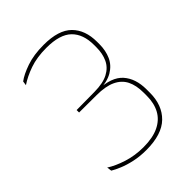

<svg xmlns="http://www.w3.org/2000/svg" viewBox="-191 -749 857 857"><g transform="rotate(-45 238.0 -320.0)"><path d="M226 9Q186 9 151.8 1.5Q117.5 -6 91.8 -16.8Q66 -27.5 50.5 -37L47.5 -59.5Q79 -39 126 -24Q173 -9 226 -9Q285.5 -9 323.8 -27.5Q362 -46 380.5 -80Q399 -114 399 -161V-181.5Q399 -227 383.5 -258Q368 -289 333.5 -305.2Q299 -321.5 242 -321.5L132.5 -322V-337.5L246 -338.5Q301 -339 333 -356Q365 -373 379 -403.2Q393 -433.5 393 -473V-488Q393 -556.5 355.5 -593Q318 -629.5 233.5 -629.5Q173.5 -629.5 128.5 -613.8Q83.5 -598 51 -576L54 -596.5Q79 -615.5 125.2 -631.5Q171.5 -647.5 234 -647.5Q328 -647.5 370.2 -605.2Q412.5 -563 412.5 -488V-473.5Q412.5 -433 398 -400.8Q383.5 -368.5 350.8 -349.2Q318 -330 264 -328.5L261 -330.5L263 -334Q346.5 -331.5 382.5 -291Q418.5 -250.5 418.5 -182V-160.5Q418.5 -82.5 371.8 -36.8Q325 9 226 9Z"/></g></svg>

Font: Anek Gujarati Medium Thin
Style: Regular
Weight: 250
Version: Version 1.003